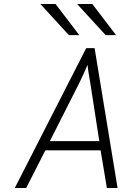

<svg xmlns="http://www.w3.org/2000/svg" viewBox="-20 -941 682 961"><path d="M54 0 411.5 -700H453.5L568.5 0H515L483.5 -188.5H207L111 0ZM229.5 -234.5H477L432.5 -522Q431 -530.5 427.8 -549Q424.5 -567.5 421.8 -586.5Q419 -605.5 418 -616.5Q414 -605.5 405.2 -586.5Q396.5 -567.5 388 -549.2Q379.5 -531 375.5 -523ZM325 -765 182 -921H258L377 -765ZM509 -765 366 -921H442L561 -765Z"/></svg>

Font: Overpass ExtraLight
Style: Italic
Weight: 250
Italic angle: -10°
Designer: Delve Withrington, Dave Bailey, Thomas Jockin
Foundry: Delve Fonts LLC
Version: Version 4.000